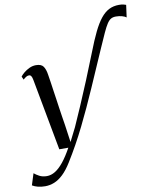

<svg xmlns="http://www.w3.org/2000/svg" viewBox="-161 -915 1027 1247"><g transform="rotate(-10 353.0 -291.5)"><path d="M35 247.5Q8.5 247.5 -12.8 242Q-34 236.5 -50 227L-26 151Q-13.5 162 7.5 173.2Q28.5 184.5 57 184.5Q85 184.5 112.2 167.8Q139.5 151 167.5 116.2Q195.5 81.5 225.5 27H166L78.5 -445Q75 -464.5 69.5 -472.2Q64 -480 55 -480Q45.5 -480 36.5 -474.5Q27.5 -469 16.5 -459L7 -480.5Q15.5 -492 31.2 -505Q47 -518 67.8 -527.8Q88.5 -537.5 111 -537.5Q146.5 -537.5 160 -517.8Q173.5 -498 178.5 -463.5Q183 -437 187 -409Q191 -381 195.2 -352Q199.5 -323 203.8 -293.8Q208 -264.5 212.2 -235.2Q216.5 -206 221 -177.2Q225.5 -148.5 230 -120.5L246 -7L291 -96.5Q316.5 -153 347.8 -225.5Q379 -298 414 -382.5Q449 -467 485 -559Q513.5 -633 538.8 -684.8Q564 -736.5 589.5 -768.2Q615 -800 644.2 -814.8Q673.5 -829.5 710 -829.5Q727 -829.5 738.8 -826.8Q750.5 -824 756.5 -821.5L745.5 -740.5Q736.5 -748 718 -753.2Q699.5 -758.5 677 -758.5Q658 -758.5 644.8 -751Q631.5 -743.5 618.5 -723.8Q605.5 -704 588.8 -667.5Q572 -631 546.5 -572.5Q492 -447.5 439.2 -326.8Q386.5 -206 331 -93.2Q275.5 19.5 211 123Q182.5 169 153.5 196.5Q124.5 224 94.8 235.8Q65 247.5 35 247.5Z"/></g></svg>

Font: Merriweather 96pt
Style: Italic
Weight: 400
Italic angle: -7.8°
Version: Version 2.101